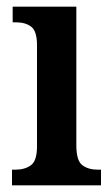

<svg xmlns="http://www.w3.org/2000/svg" viewBox="-20 -556 337 576"><path d="M16 0V-47H26Q55 -47 73 -60.5Q91 -74 91 -117V-420Q91 -463 73.5 -476Q56 -489 29 -489H18V-536H209V-120Q209 -74 227 -60.5Q245 -47 273 -47H283V0Z"/></svg>

Font: Noto Serif Lao Condensed SemiBold
Style: Regular
Weight: 600
Width: 3
Designer: Monotype Design Team
Foundry: Monotype Imaging Inc.
Version: Version 2.003; ttfautohint (v1.8.4.7-5d5b)